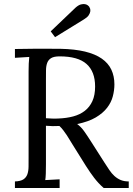

<svg xmlns="http://www.w3.org/2000/svg" viewBox="-20 -947 668 967"><path d="M279.3 -312.5Q262.7 -311.5 245.6 -311.8Q228.5 -312 211.4 -313.5V-119.1Q211.4 -91.8 210.7 -72.3Q210 -52.7 208 -40L280.3 -43.9V0H55.2V-33.2Q83.5 -34.2 97.7 -43.5Q111.8 -52.7 117.7 -68.8Q123.5 -85 123.8 -107.2Q124 -129.4 124 -155.8V-587.9Q124 -608.4 124.8 -626.7Q125.5 -645 127.4 -660.2L55.2 -655.8V-700.2Q111.8 -701.2 168.9 -701.7Q226.1 -702.1 284.2 -701.2Q356.4 -699.7 408 -687.3Q459.5 -674.8 492.4 -651.9Q525.4 -628.9 540.8 -596.2Q556.2 -563.5 556.2 -522Q556.2 -492.7 548.3 -462.2Q540.5 -431.6 519.5 -404.3Q498.5 -377 462.2 -355.5Q425.8 -334 368.7 -322.3Q388.2 -308.1 403.8 -286.1Q419.4 -264.2 438 -234.9L506.3 -127.9Q519 -107.9 530.8 -90.6Q542.5 -73.2 556.4 -60.5Q570.3 -47.9 587.6 -40.5Q605 -33.2 628.4 -33.2V0H502.4Q487.8 -12.7 476.1 -25.4Q464.4 -38.1 453.9 -51.8Q443.4 -65.4 433.6 -79.8Q423.8 -94.2 413.1 -110.8L346.2 -217.8Q339.4 -228.5 332 -241Q324.7 -253.4 316.4 -266.1Q308.1 -278.8 298.8 -290.8Q289.6 -302.7 279.3 -312.5ZM211.4 -351.6Q227.1 -350.6 241.5 -349.9Q255.9 -349.1 273.4 -350.1Q314.5 -351.6 348.4 -360.6Q382.3 -369.6 407 -388.7Q431.6 -407.7 445.3 -437.7Q459 -467.8 459 -511.2Q459 -586.4 415.8 -624.8Q372.6 -663.1 280.3 -663.1Q252 -663.1 237.8 -654.5Q223.6 -646 217.8 -630.4Q211.9 -614.7 211.7 -592.8Q211.4 -570.8 211.4 -543.9ZM257.3 -759.8 235.4 -789.1 361.3 -909.2Q376 -921.9 387.9 -924.8Q399.9 -927.7 408.4 -926Q417 -924.3 422.1 -920.2Q427.2 -916 428.7 -914.1Q431.2 -910.6 433.6 -904.1Q436 -897.5 434.6 -888.7Q433.1 -879.9 426.3 -869.6Q419.4 -859.4 402.3 -849.1Z"/></svg>

Font: Lora
Style: Regular
Weight: 400
Designer: Olga Karpushina, Alexei Vanyashin
Foundry: Cyreal (www.cyreal.org, a@cyreal.org)
Version: Version 1.014